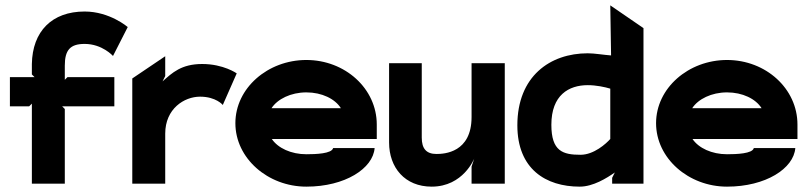

<svg xmlns="http://www.w3.org/2000/svg" viewBox="-20 -686 3022 717"><path d="M17 -289H89L99 -299V0H222V-279L212 -289H407V-398H232L222 -388V-441C222 -499 242 -522 296 -522C362 -522 402 -477 402 -477L457 -585C457 -585 390 -643 296 -643C174 -643 101 -569 99 -447V-408L109 -398H17Z M864 -412C864 -412 815 -447 735 -447C657 -447 623 -414 587 -382L597 -402V-476L474 -393V0H597V-187C597 -280 668 -325 727 -325C787 -325 812 -294 812 -294Z M859 -226C859 -95 980 11 1124 11C1269 11 1373 -57 1379 -133H1224C1219 -112 1159 -110 1124 -110C1067 -110 1018 -133 995 -167H1387V-221C1387 -355 1269 -462 1124 -462C980 -462 859 -357 859 -226ZM994 -282C1016 -316 1066 -341 1124 -341C1182 -341 1231 -317 1253 -282Z M1433 -154C1433 -60 1492 11 1592 11C1710 11 1751 -94 1751 -94L1741 -64V0H1865V-450H1741V-249C1741 -116 1639 -111 1610 -111C1572 -111 1555 -131 1555 -172V-450H1433Z M1912 -218C1912 -55 2018 11 2145 11C2195 11 2246 -21 2276 -42L2266 -22V0H2383V-581L2259 -666L2262 -479C2234 -481 2200 -487 2175 -487C2034 -487 1912 -401 1912 -218ZM2039 -220C2039 -331 2104 -368 2175 -368C2206 -368 2239 -361 2259 -355V-167C2244 -150 2198 -108 2148 -108C2082 -108 2039 -121 2039 -220Z M2430 -226C2430 -95 2551 11 2695 11C2840 11 2944 -57 2950 -133H2795C2790 -112 2730 -110 2695 -110C2638 -110 2589 -133 2566 -167H2958V-221C2958 -355 2840 -462 2695 -462C2551 -462 2430 -357 2430 -226ZM2565 -282C2587 -316 2637 -341 2695 -341C2753 -341 2802 -317 2824 -282Z"/></svg>

Font: Charger EcoBlack
Style: Black
Weight: 1000
Designer: Jasper
Foundry: Cannot Into Space Fonts
Version: Version 1.1